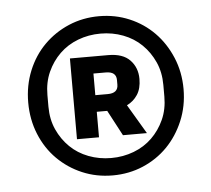

<svg xmlns="http://www.w3.org/2000/svg" viewBox="-39 -751 545 495"><g transform="rotate(-5 234.0 -504.0)"><path d="M234 -298Q192 -298 155.5 -313.5Q119 -329 91.5 -356.5Q64 -384 48.5 -422Q33 -460 33 -504Q33 -548 48.5 -586Q64 -624 91.5 -651.5Q119 -679 155.5 -694.5Q192 -710 234 -710Q276 -710 312.5 -694.5Q349 -679 376 -651.5Q403 -624 419 -586Q435 -548 435 -504Q435 -460 419 -422Q403 -384 376 -356.5Q349 -329 312.5 -313.5Q276 -298 234 -298ZM234 -343Q265 -343 292.5 -353.5Q320 -364 340 -383.5Q360 -403 372 -429.5Q384 -456 384 -489V-519Q384 -552 372 -578.5Q360 -605 340 -624.5Q320 -644 292.5 -654.5Q265 -665 234 -665Q203 -665 175.5 -654.5Q148 -644 128 -624.5Q108 -605 96 -578.5Q84 -552 84 -519V-489Q84 -456 96 -429.5Q108 -403 128 -383.5Q148 -364 175.5 -353.5Q203 -343 234 -343ZM207 -399H150V-608H249Q287 -608 305.5 -588.5Q324 -569 324 -540Q324 -515 313.5 -499Q303 -483 286 -475L331 -399H269L234 -465H207ZM239 -508Q266 -508 266 -530V-542Q266 -564 239 -564H207V-508Z"/></g></svg>

Font: IBM Plex Sans Thai Looped SemiBold
Style: Regular
Weight: 600
Designer: Mike Abbink, Paul van der Laan, Pieter van Rosmalen, Ben Mitchell, Mark Frömberg
Foundry: Bold Monday
Version: Version 1.1